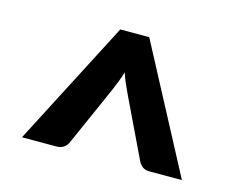

<svg xmlns="http://www.w3.org/2000/svg" viewBox="-65 -819 710 574"><g transform="rotate(15 290.0 -532.0)"><path d="M537.5 -338H436.5Q424 -338 415.8 -344Q407.5 -350 402.5 -360L315.5 -541.5Q307 -559 300.5 -574.2Q294 -589.5 289 -605Q284.5 -589.5 278.5 -574.2Q272.5 -559 265 -541.5L184.5 -360Q180.5 -350.5 171.5 -344.2Q162.5 -338 149 -338H42.5L243 -725.5H332.5Z"/></g></svg>

Font: Lato
Style: Regular
Weight: 800
Designer: Lukasz Dziedzic with Adam Twardoch and Botio Nikoltchev
Foundry: tyPoland Lukasz Dziedzic
Version: Version 2.015; 2015-08-06; http://www.latofonts.com/; ttfaut